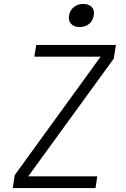

<svg xmlns="http://www.w3.org/2000/svg" viewBox="-20 -959 640 979"><path d="M386 -821C425 -821 453 -845 458 -880C465 -915 443 -939 405 -939C366 -939 338 -915 332 -880C326 -845 348 -821 386 -821ZM45 0H467L476 -60H124L560 -660L571 -730H165L155 -670H493L55 -66Z"/></svg>

Font: JetBrains Mono ExtraLight
Style: Italic
Weight: 240
Italic angle: -9°
Monospace: yes
Designer: Philipp Nurullin, Konstantin Bulenkov
Foundry: JetBrains
Version: Version 2.305